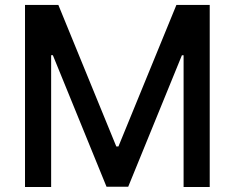

<svg xmlns="http://www.w3.org/2000/svg" viewBox="-20 -747 938 767"><path d="M79.9 0V-727.3H213.1L444.6 -161.9H453.1L684.7 -727.3H817.8V0H713.4V-526.3H706.7L492.2 -1.1H405.5L191.1 -526.6H184.3V0Z"/></svg>

Font: Cannonade Med
Style: Regular
Weight: 500
Designer: Rasmus Andersson
Foundry: rsms
Version: Version 3.012;git-f93a4a705